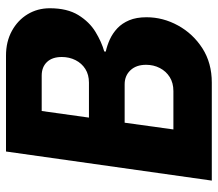

<svg xmlns="http://www.w3.org/2000/svg" viewBox="-63 -663 726 640"><g transform="rotate(-90 300.0 -343.0)"><path d="M18 0 115 -686H434.5Q481 -686 516.8 -666.5Q552.5 -647 572.5 -614Q592.5 -581 592.5 -540Q592.5 -482 569.8 -445Q547 -408 513.8 -387.8Q480.5 -367.5 448.5 -358.5L448 -353.5Q468.5 -349 488.8 -339.8Q509 -330.5 525.8 -314.8Q542.5 -299 552.5 -275.2Q562.5 -251.5 562.5 -217.5Q562.5 -162.5 535 -112.5Q507.5 -62.5 458.8 -31.2Q410 0 344.5 0ZM188.5 -128H316.5Q343.5 -128 363 -140.2Q382.5 -152.5 393.2 -173.2Q404 -194 404 -219Q404 -252 385.8 -271.2Q367.5 -290.5 339 -290.5H211ZM228 -409.5H344.5Q371 -409.5 390 -421.5Q409 -433.5 419.5 -454.2Q430 -475 430 -500Q430 -532 413.2 -549.5Q396.5 -567 368 -567H250Z"/></g></svg>

Font: Chivo Mono Medium
Style: Italic
Weight: 500
Italic angle: -8.05°
Monospace: yes
Designer: Hector Gatti
Foundry: Omnibus-Type
Version: Version 1.008